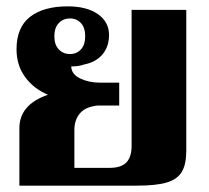

<svg xmlns="http://www.w3.org/2000/svg" viewBox="-20 -584 659 604"><path d="M41 -181Q41 -255 131 -286Q87 -304 59.5 -341Q32 -378 32 -429Q32 -498 74.5 -531Q117 -564 193 -564Q253 -564 288 -539.5Q323 -515 323 -474Q323 -437 302 -412.5Q281 -388 244 -381Q228 -375 204 -375Q205 -350 232.5 -337Q260 -324 294 -324H355V-252H287Q249 -248 231.5 -227.5Q214 -207 214 -175V-56H326Q361 -56 377.5 -73Q394 -90 394 -125V-553H566V-110Q566 -67 552 -43.5Q538 -20 505 -10Q472 0 410 0H41ZM248 -470Q248 -497 234.5 -511.5Q221 -526 200 -526Q179 -526 165 -511.5Q151 -497 151 -470Q151 -443 165 -428.5Q179 -414 200 -414Q221 -414 234.5 -428.5Q248 -443 248 -470Z"/></svg>

Font: Trirong ExtraBold
Style: Regular
Weight: 800
Designer: Katatrad Team
Foundry: CadsonDemak
Version: Version 1.001